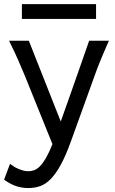

<svg xmlns="http://www.w3.org/2000/svg" viewBox="-30 -699 567 948"><path d="M319.8 0Q294.4 70.3 270 114.7Q245.6 159.2 220.5 184.8Q195.3 210.4 168.2 220Q141.1 229.5 109.9 229.5Q76.2 229.5 46.6 218.8Q17.1 208 -9.8 188L19.5 109.9Q27.3 116.2 37.8 122.8Q48.3 129.4 60.3 134.5Q72.3 139.6 85 143.1Q97.7 146.5 109.9 146.5Q124.5 146.5 138.7 141.4Q152.8 136.2 167.2 121.8Q181.6 107.4 196.8 81.3Q211.9 55.2 229 12.7L92.8 -324.7Q79.1 -357.9 61 -399.4Q43 -440.9 14.6 -498H112.3L270 -99.1Q279.3 -125.5 290.3 -156.5Q301.3 -187.5 313 -220.5Q324.7 -253.4 336.4 -286.9Q348.1 -320.3 358.9 -351.1Q384.3 -423.3 410.2 -498H507.8Q495.1 -469.7 484.9 -445.6Q474.6 -421.4 465.8 -400.1Q457 -378.9 450 -360.4Q442.9 -341.8 437 -324.7ZM78.1 -678.7H444.3V-605.5H78.1Z"/></svg>

Font: Andika Afr
Style: Regular
Weight: 400
Designer: Victor Gaultney, Annie Olsen, Julie Remington, Don Collingsworth, Eric Hays, Becca Hirsbrunner
Foundry: SIL International
Version: Version 5.000